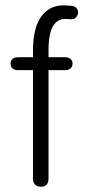

<svg xmlns="http://www.w3.org/2000/svg" viewBox="-20 -702 324 728"><path d="M105 -25V-436H49Q35 -436 27.5 -442.5Q20 -449 20 -461Q20 -472 27.5 -478.5Q35 -485 49 -485H105V-509Q105 -600 139.5 -643.5Q174 -687 236 -681L250 -680Q263 -679 269.5 -672Q276 -665 276 -655Q276 -645 268.5 -636.5Q261 -628 250 -629L233 -630Q164 -635 164 -513V-485H226Q240 -485 247.5 -478.5Q255 -472 255 -461Q255 -449 247.5 -442.5Q240 -436 226 -436H164V-25Q164 6 135 6Q121 6 113 -2Q105 -10 105 -25Z"/></svg>

Font: SN Pro Light
Style: Regular
Weight: 300
Designer: Tobias Whetton
Foundry: Supernotes
Version: Version 1.002